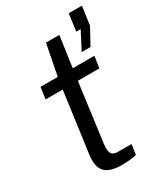

<svg xmlns="http://www.w3.org/2000/svg" viewBox="-193 -858 818 944"><g transform="rotate(-30 216.5 -385.5)"><path d="M363 -530H240L265 -705H189L155 -530H57L48 -464H145L99 -127C87 -42 111 3 214 3C243 3 282 -1 296 -6L304 -63H228C196 -63 179 -75 187 -134L231 -464H353ZM368 -577 418 -668 433 -774H358L345 -677H370L318 -577Z"/></g></svg>

Font: Cheyenne Sans
Style: Italic
Weight: 400
Italic angle: -8.13011°
Designer: The Public Sans project authors (U.S. Web Design System), Libre Franklin designed by Pablo Impallari and Rodrigo Fuenzal
Foundry: The Cheyenne Sans Project Authors
Version: Version 2.007